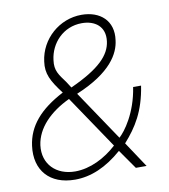

<svg xmlns="http://www.w3.org/2000/svg" viewBox="-83 -805 775 880"><g transform="rotate(-10 305.0 -364.5)"><path d="M355 -734C252 -734 163 -656 150 -553C142 -497 161 -461 209 -398C98 -340 40 -272 28 -182C13 -70 78 5 196 5C270 5 343 -26 416 -90L479 0H529L450 -119C507 -183 550 -250 568 -367H531C513 -248 455 -172 429 -149L273 -381C439 -450 482 -532 489 -592C502 -682 441 -734 355 -734ZM350 -696C410 -696 458 -663 449 -594C441 -531 389 -476 252 -414L234 -442C205 -482 186 -503 193 -552C202 -628 262 -696 350 -696ZM232 -364 398 -118C344 -68 273 -32 203 -32C115 -32 55 -91 66 -178C77 -257 141 -321 232 -364Z"/></g></svg>

Font: United Sans Thin
Style: Italic
Weight: 100
Italic angle: -8°
Designer: Pablo Impallari, Rodrigo Fuenzalida (Modified by Dan O. Williams)
Version: Version 1.000;PS 001.000;hotconv 1.0.88;makeotf.lib2.5.64775